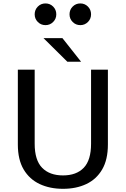

<svg xmlns="http://www.w3.org/2000/svg" viewBox="-20 -1116 750 1146"><path d="M356 11Q277.5 11 216.8 -17.5Q156 -46 121.2 -104.5Q86.5 -163 86.5 -253.5V-700H187V-258Q187 -160 231.5 -114.5Q276 -69 356 -69Q436 -69 479.8 -114.5Q523.5 -160 523.5 -258V-700H624V-253.5Q624 -163 589.8 -104.5Q555.5 -46 495.2 -17.5Q435 11 356 11ZM464 -747.5H382L239.5 -888.5H352.5ZM251.5 -966Q224.5 -966 205.8 -984.8Q187 -1003.5 187 -1030.5Q187 -1058 205.8 -1076.8Q224.5 -1095.5 251.5 -1095.5Q278.5 -1095.5 297.2 -1076.8Q316 -1058 316 -1030.5Q316 -1003.5 297.2 -984.8Q278.5 -966 251.5 -966ZM459.5 -966Q432.5 -966 413.8 -984.8Q395 -1003.5 395 -1030.5Q395 -1058 413.8 -1076.8Q432.5 -1095.5 459.5 -1095.5Q486 -1095.5 504.8 -1076.8Q523.5 -1058 523.5 -1030.5Q523.5 -1003.5 504.8 -984.8Q486 -966 459.5 -966Z"/></svg>

Font: League Mono
Style: Regular
Weight: 400
Width: 6
Designer: Tyler Finck
Foundry: The League of Moveable Type / Tyler Finck
Version: Version 2.300;RELEASE